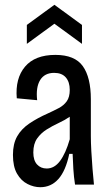

<svg xmlns="http://www.w3.org/2000/svg" viewBox="-20 -770 459 801"><path d="M148 11Q121 11 94.5 -2.5Q68 -16 51 -45.5Q34 -75 34 -124Q34 -170 51.5 -201Q69 -232 102 -254.5Q135 -277 180 -297Q204 -308 225 -319Q246 -330 258.5 -347.5Q271 -365 271 -395Q271 -428 254.5 -447Q238 -466 206 -466Q166 -466 147.5 -436Q129 -406 135 -352L50 -360Q43 -443 84.5 -492Q126 -541 211 -541Q292 -541 325.5 -494Q359 -447 359 -356V-202Q359 -176 361 -139.5Q363 -103 366 -65.5Q369 -28 372 0H293Q288 -32 286 -64.5Q284 -97 283 -128H269Q254 -57 223.5 -23Q193 11 148 11ZM175 -67Q207 -67 230.5 -98.5Q254 -130 271 -189V-283Q251 -269 225 -257Q199 -245 175 -230Q151 -215 135 -192.5Q119 -170 119 -134Q119 -101 134.5 -84Q150 -67 175 -67ZM92 -587V-666L207 -750L322 -666V-587L207 -671Z"/></svg>

Font: Bricolage Grotesque 12pt Condensed
Style: Regular
Weight: 400
Width: 3
Designer: Mathieu Triay
Foundry: Atelier Triay
Version: Version 1.001; ttfautohint (v1.8.4.7-5d5b);gftools[0.9.33.de